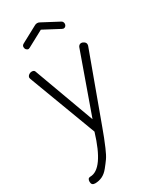

<svg xmlns="http://www.w3.org/2000/svg" viewBox="-233 -764 874 1066"><g transform="rotate(-30 204.0 -231.0)"><path d="M181 -16 19 -447Q17 -453 17 -455Q17 -465 26 -472Q35 -479 46 -479Q62 -479 65 -466L206 -81L343 -466Q350 -479 362 -479Q372 -479 381 -472Q390 -465 390 -455Q390 -450 389 -447L231 -16Q216 24 210 40Q204 56 188 93.5Q172 131 159 149.5Q146 168 127 191.5Q108 215 86.5 225Q65 235 41 235Q18 235 18 212Q18 189 36 189Q119 189 181 -16ZM206 -655 102 -599Q101 -599 98 -597.5Q95 -596 94 -596Q86 -596 80 -602.5Q74 -609 74 -619Q74 -630 85 -636L189 -692Q197 -697 206 -697Q215 -697 223 -692L327 -637Q338 -631 338 -617Q338 -609 332.5 -603Q327 -597 319 -597Q317 -597 313 -599Q311 -600 310 -600Z"/></g></svg>

Font: Dosis
Style: Light
Weight: 300
Designer: Edgar Tolentino, Pablo Impallari, Igino Marini
Foundry: Edgar Tolentino, Pablo Impallari, Igino Marini
Version: Version 1.007